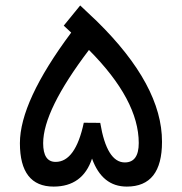

<svg xmlns="http://www.w3.org/2000/svg" viewBox="-20 -692 669 706"><path d="M138.7 -165.5C138.7 -246.1 194.8 -360.4 307.1 -508.3C429.2 -385.7 490.2 -271.5 490.2 -166C490.2 -118.7 473.1 -94.7 439 -94.7C395 -94.7 364.7 -143.1 348.6 -240.2L288.1 -240.7C267.6 -144.5 232.9 -96.7 184.6 -96.7C153.8 -96.7 138.7 -119.6 138.7 -165.5ZM177.2 -5.9C248 -5.9 295.4 -40 318.4 -108.9C343.3 -40 385.7 -5.9 446.3 -5.9C532.7 -5.9 575.7 -60.5 575.7 -170.4C576.2 -309.1 496.1 -457 336.4 -613.8L274.9 -671.9L214.4 -597.7L240.7 -573.2L241.7 -572.3L241.2 -571.3C115.7 -402.8 53.2 -267.6 53.2 -165.5C53.2 -59.1 94.7 -5.9 177.2 -5.9Z"/></svg>

Font: Nahid
Style: Regular
Weight: 400
Foundry: DejaVu fonts team - Redesigned by Saber Rastikerdar
Version: Version 0.3.0